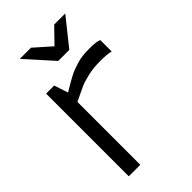

<svg xmlns="http://www.w3.org/2000/svg" viewBox="-223 -799 872 872"><g transform="rotate(-45 213.0 -363.5)"><path d="M87 -727H159L239 -656L308 -727H379L275 -597H204ZM60 0V-531H112L134 -464Q210 -510 230 -516Q250 -523 266 -528Q296 -537 343 -537Q390 -537 406 -529V-456Q382 -462 338 -462Q294 -462 260 -454Q225 -446 204 -437Q184 -428 134 -404V0Z"/></g></svg>

Font: Mina
Style: Regular
Weight: 400
Version: Version 1.000